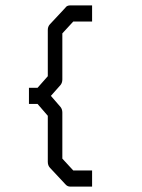

<svg xmlns="http://www.w3.org/2000/svg" viewBox="-20 -693 526 713"><path d="M322 -673V-613H252L211.5 -569V-398Q211.5 -385.5 204.5 -377L169 -337L204.5 -296Q211.5 -287.5 211.5 -275V-104L252 -60H322V0H241Q230 0 222.5 -9L165.5 -70Q157.5 -78.5 157.5 -92V-263L119.5 -307H87.5V-367H119.5L157.5 -410V-582Q157.5 -594.5 165.5 -603L222.5 -664Q228 -673 241 -673Z"/></svg>

Font: 3270 Nerd Font Mono SemCond
Style: Regular
Weight: 400
Monospace: yes
Version: Version 3.0.1;Nerd Fonts 3.1.1